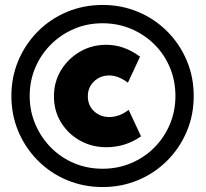

<svg xmlns="http://www.w3.org/2000/svg" viewBox="-20 -738 831 776"><path d="M395 18Q318 18 251 -10Q184 -38 133.5 -88.5Q83 -139 54.5 -206Q26 -273 26 -350Q26 -427 54.5 -494Q83 -561 133.5 -611.5Q184 -662 251 -690Q318 -718 395 -718Q471 -718 538 -690Q605 -662 655.5 -611.5Q706 -561 734.5 -494Q763 -427 763 -350Q763 -273 734.5 -206Q706 -139 655.5 -88.5Q605 -38 538 -10Q471 18 395 18ZM395 -56Q456 -56 509.5 -78.5Q563 -101 603.5 -141.5Q644 -182 666.5 -235.5Q689 -289 689 -350Q689 -412 666.5 -465.5Q644 -519 603.5 -559Q563 -599 509.5 -621.5Q456 -644 395 -644Q333 -644 280 -621.5Q227 -599 186.5 -559Q146 -519 123 -465.5Q100 -412 100 -350Q100 -289 123 -235.5Q146 -182 186 -141.5Q226 -101 279.5 -78.5Q333 -56 395 -56ZM410 -143Q351 -143 303 -170Q255 -197 226.5 -243.5Q198 -290 198 -349Q198 -407 226.5 -454Q255 -501 303 -529Q351 -557 410 -557Q481 -557 546 -509L497 -404Q475 -420 456.5 -426.5Q438 -433 422 -433Q385 -433 360 -409Q335 -385 335 -349Q335 -312 360 -288.5Q385 -265 422 -265Q440 -265 459.5 -271.5Q479 -278 500 -294L550 -187Q487 -143 410 -143Z"/></svg>

Font: Lexend
Style: Bold
Weight: 700
Designer: Bonnie Shaver-Troup, Thomas Jockin
Foundry: Lexend
Version: Version 1.007; ttfautohint (v1.8.3)